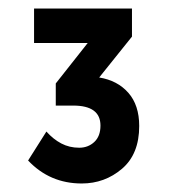

<svg xmlns="http://www.w3.org/2000/svg" viewBox="-20 -710 410 451"><path d="M46 -333 89 -401Q105 -383 124 -373Q143 -363 166 -363Q187 -363 201.5 -376.5Q216 -390 216 -415Q216 -462 152 -462H111V-514L186 -609H60V-690H290V-624L213 -528Q256 -521 281.5 -492Q307 -463 307 -414Q307 -348 266.5 -313.5Q226 -279 172 -279Q97 -279 46 -333Z"/></svg>

Font: Radio Canada Condensed SemiBold
Style: Regular
Weight: 600
Width: 3
Designer: Charles Daoud, Etienne Aubert Bonn, Alexandre Saumier Demers, Jacques Le Bailly
Foundry: Radio-Canada
Version: Version 2.104; ttfautohint (v1.8.4.7-5d5b);gftools[0.9.28.de